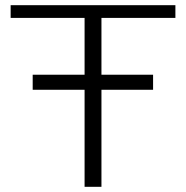

<svg xmlns="http://www.w3.org/2000/svg" viewBox="-20 -720 717 740"><path d="M306 0V-374H106V-432H306V-651H21V-700H656V-651H371V-432H570V-374H371V0Z"/></svg>

Font: Panamera
Style: Regular
Weight: 400
Designer: Bastien Sozeau
Foundry: NBR — Bastien Sozeau
Version: Version 3.002; ttfautohint (v1.8.4.7-5d5b);gftools[0.9.33]